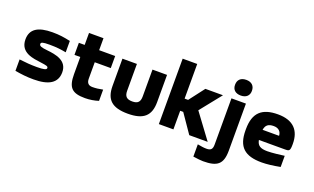

<svg xmlns="http://www.w3.org/2000/svg" viewBox="-94 -1242 3204 1958"><g transform="rotate(20 1508.0 -263.5)"><path d="M275 -179C341 -170 359 -167 359 -147C359 -128 325 -121 255 -121C191 -121 135 -125 63 -134V-10C136 2 190 9 265 9C428 9 517 -42 517 -159C517 -287 393 -308 293 -318C237 -324 207 -331 207 -354C207 -373 222 -380 302 -380C377 -380 427 -373 480 -363V-486C412 -501 360 -509 285 -509C127 -509 49 -458 49 -347C49 -199 198 -190 275 -179Z M856 -123C813 -123 793 -146 793 -191V-369H967V-500H793V-630H636V-500H573V-369H636V-183C636 -35 684 9 824 9C873 9 928 0 969 -14V-136C924 -127 895 -123 856 -123Z M1046 -205C1046 -56 1116 9 1288 9C1458 9 1530 -56 1530 -205V-500H1372V-209C1372 -150 1349 -124 1288 -124C1227 -124 1203 -150 1203 -209V-500H1046Z M1623 -710V0H1781V-202H1814L1953 0H2153L1953 -270L2137 -500H1946L1819 -334H1781V-710Z M2216 -644V-641C2216 -592 2248 -559 2308 -559C2366 -559 2399 -592 2399 -641V-644C2399 -696 2366 -729 2308 -729C2248 -729 2216 -696 2216 -644ZM2067 191C2122 198 2144 202 2175 202C2326 202 2386 161 2386 10V-500H2229V2C2229 54 2210 70 2164 70C2131 70 2109 65 2067 58Z M2976 -277C2976 -422 2900 -509 2732 -509C2560 -509 2475 -435 2475 -256V-244C2475 -62 2558 9 2741 9C2795 9 2862 1 2940 -14V-135C2898 -129 2808 -118 2757 -118C2682 -118 2648 -138 2637 -197H2918C2967 -197 2976 -200 2976 -277ZM2637 -307C2646 -361 2674 -382 2732 -382C2785 -382 2814 -352 2816 -307Z"/></g></svg>

Font: LT Wave Text Black
Style: Regular
Weight: 900
Designer: Daniel Lyons
Version: Version 2.5 (Glyphs App)